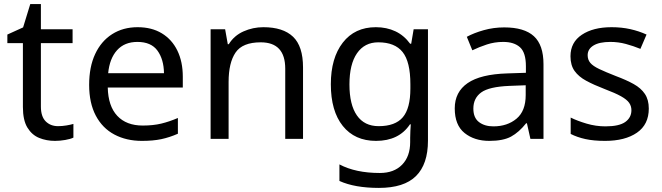

<svg xmlns="http://www.w3.org/2000/svg" viewBox="-20 -679 3238 939"><path d="M264 -62Q284 -62 305 -65.5Q326 -69 339 -73V-6Q325 1 299 5.5Q273 10 249 10Q207 10 171.5 -4.5Q136 -19 114 -55Q92 -91 92 -156V-468H16V-510L93 -545L128 -659H180V-536H335V-468H180V-158Q180 -109 203.5 -85.5Q227 -62 264 -62Z M653 -546Q722 -546 771.5 -516Q821 -486 847.5 -431.5Q874 -377 874 -304V-251H507Q509 -160 553.5 -112.5Q598 -65 678 -65Q729 -65 768.5 -74.5Q808 -84 850 -102V-25Q809 -7 769 1.5Q729 10 674 10Q598 10 539.5 -21Q481 -52 448.5 -113.5Q416 -175 416 -264Q416 -352 445.5 -415Q475 -478 528.5 -512Q582 -546 653 -546ZM652 -474Q589 -474 552.5 -433.5Q516 -393 509 -321H782Q781 -389 750 -431.5Q719 -474 652 -474Z M1268 -546Q1364 -546 1413 -499.5Q1462 -453 1462 -349V0H1375V-343Q1375 -472 1255 -472Q1166 -472 1132 -422Q1098 -372 1098 -278V0H1010V-536H1081L1094 -463H1099Q1125 -505 1171 -525.5Q1217 -546 1268 -546Z M1818 -546Q1871 -546 1913.5 -526Q1956 -506 1986 -465H1991L2003 -536H2073V9Q2073 124 2014.5 182Q1956 240 1833 240Q1715 240 1640 206V125Q1719 167 1838 167Q1907 167 1946.5 126.5Q1986 86 1986 16V-5Q1986 -17 1987 -39.5Q1988 -62 1989 -71H1985Q1931 10 1819 10Q1715 10 1656.5 -63Q1598 -136 1598 -267Q1598 -395 1656.5 -470.5Q1715 -546 1818 -546ZM1830 -472Q1763 -472 1726 -418.5Q1689 -365 1689 -266Q1689 -167 1725.5 -114.5Q1762 -62 1832 -62Q1913 -62 1950 -105.5Q1987 -149 1987 -246V-267Q1987 -377 1949 -424.5Q1911 -472 1830 -472Z M2446 -545Q2544 -545 2591 -502Q2638 -459 2638 -365V0H2574L2557 -76H2553Q2518 -32 2479.5 -11Q2441 10 2373 10Q2300 10 2252 -28.5Q2204 -67 2204 -149Q2204 -229 2267 -272.5Q2330 -316 2461 -320L2552 -323V-355Q2552 -422 2523 -448Q2494 -474 2441 -474Q2399 -474 2361 -461.5Q2323 -449 2290 -433L2263 -499Q2298 -518 2346 -531.5Q2394 -545 2446 -545ZM2472 -259Q2372 -255 2333.5 -227Q2295 -199 2295 -148Q2295 -103 2322.5 -82Q2350 -61 2393 -61Q2461 -61 2506 -98.5Q2551 -136 2551 -214V-262Z M3153 -148Q3153 -70 3095 -30Q3037 10 2939 10Q2883 10 2842.5 1Q2802 -8 2771 -24V-104Q2803 -88 2848.5 -74.5Q2894 -61 2941 -61Q3008 -61 3038 -82.5Q3068 -104 3068 -140Q3068 -160 3057 -176Q3046 -192 3017.5 -208Q2989 -224 2936 -244Q2884 -264 2847 -284Q2810 -304 2790 -332Q2770 -360 2770 -404Q2770 -472 2825.5 -509Q2881 -546 2971 -546Q3020 -546 3062.5 -536.5Q3105 -527 3142 -510L3112 -440Q3078 -454 3041 -464Q3004 -474 2965 -474Q2911 -474 2882.5 -456.5Q2854 -439 2854 -409Q2854 -387 2867 -371.5Q2880 -356 2910.5 -341.5Q2941 -327 2992 -307Q3043 -288 3079 -268Q3115 -248 3134 -219.5Q3153 -191 3153 -148Z"/></svg>

Font: Noto Sans Tirhuta
Style: Regular
Weight: 400
Designer: Monotype Design Team
Foundry: Monotype Imaging Inc.
Version: Version 2.003; ttfautohint (v1.8.4.7-5d5b)